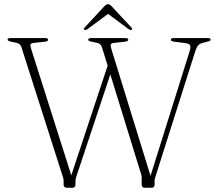

<svg xmlns="http://www.w3.org/2000/svg" viewBox="-20 -878 1018 898"><path d="M779 -692Q779 -700 793 -700H951Q965 -700 965 -692.5Q965 -689.5 962.2 -687.5Q959.5 -685.5 949.5 -683L924.5 -676.5Q913.5 -673.5 906.2 -665Q899 -656.5 892.5 -636L709 -58Q707 -50.5 705 -44.5Q703 -38.5 703 -31.5V-15Q703 0 690 0H657Q642.5 0 642.5 -15V-31.5Q642.5 -39.5 642.8 -46.8Q643 -54 639.5 -65L496 -530L339 -58Q336.5 -50.5 334.8 -44.5Q333 -38.5 333 -31.5V-15Q333 0 319.5 0H292.5Q277.5 0 277.5 -15V-31.5Q277.5 -39.5 275.8 -45.2Q274 -51 270.5 -62L80.5 -656.5Q75 -673.5 58 -677.5L32 -683Q22 -685.5 18.8 -687.5Q15.5 -689.5 15.5 -693Q15.5 -700 30 -700H191Q205 -700 205 -692Q205 -684.5 189.5 -683L136.5 -677Q124 -675.5 122.5 -670.2Q121 -665 126 -648.5L313.5 -58L483.5 -571L457 -656.5Q451.5 -674 434.5 -677.5L408.5 -683Q392.5 -686 392.5 -692Q392.5 -700 406.5 -700H566Q580 -700 580 -692Q580 -685 564 -683L511.5 -677Q500 -675.5 498 -670.5Q496 -665.5 501 -648.5L684 -55.5L866 -635.5Q873 -657.5 869 -666Q865 -674.5 843 -677L795.5 -683Q779 -685 779 -692ZM595 -738.5Q590.5 -735.5 582.5 -741L485.5 -813L388 -741Q380 -735.5 375.5 -738.5Q369 -742.5 376 -749.5L466 -846.5Q476.5 -858.5 486 -858.5Q494.5 -858.5 504 -846.5L594.5 -749.5Q601 -742.5 595 -738.5Z"/></svg>

Font: Fraunces 9pt S000 Thin
Style: Regular
Weight: 100
Version: Version 1.000; ttfautohint (v1.8.3)